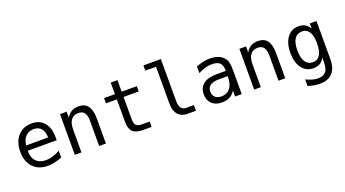

<svg xmlns="http://www.w3.org/2000/svg" viewBox="-59 -1235 3618 2012"><g transform="rotate(-20 1750.0 -228.5)"><path d="M450.2 -245.1V-209H127V-207Q127 -131.8 166 -91.3Q205.1 -50.8 275.4 -50.8Q311.5 -50.8 350.1 -62.5Q388.7 -74.2 432.6 -97.7V-22.5Q390.6 -5.9 351.1 2.9Q311.5 11.7 274.4 11.7Q168.9 11.7 109.4 -51.8Q49.8 -115.2 49.8 -226.6Q49.8 -335 107.9 -399.9Q166 -464.8 263.7 -464.8Q350.6 -464.8 400.4 -405.8Q450.2 -346.7 450.2 -245.1ZM376 -267.6Q374 -333 344.7 -367.2Q315.4 -401.4 259.8 -401.4Q207 -401.4 171.9 -365.7Q136.7 -330.1 130.9 -266.6Z M922.9 -281.2V0H847.7V-281.2Q847.7 -341.8 826.2 -370.6Q804.7 -399.4 758.8 -399.4Q707 -399.4 678.7 -362.8Q650.4 -326.2 650.4 -255.9V0H576.2V-454.1H650.4V-385.7Q670.9 -424.8 704.6 -444.8Q738.3 -464.8 785.2 -464.8Q854.5 -464.8 888.7 -419.4Q922.9 -374 922.9 -281.2Z M1263.7 -583V-454.1H1432.6V-395.5H1263.7V-149.4Q1263.7 -98.6 1282.7 -79.1Q1301.8 -59.6 1348.6 -59.6H1432.6V0H1340.8Q1257.8 0 1223.1 -33.7Q1188.5 -67.4 1188.5 -149.4V-395.5H1067.4V-454.1H1188.5V-583Z M1766.6 -164.1Q1766.6 -114.3 1785.2 -88.9Q1803.7 -63.5 1838.9 -63.5H1926.8V0H1832Q1765.6 0 1728.5 -43Q1691.4 -85.9 1691.4 -164.1V-576.2H1572.3V-634.8H1766.6Z M2268.6 -227.5Q2203.1 -227.5 2169.9 -205.1Q2136.7 -182.6 2136.7 -136.7Q2136.7 -95.7 2161.6 -72.8Q2186.5 -49.8 2230.5 -49.8Q2292 -49.8 2327.1 -92.8Q2362.3 -135.7 2363.3 -211.9V-227.5ZM2437.5 -258.8V0H2363.3V-67.4Q2338.9 -26.4 2302.7 -7.3Q2266.6 11.7 2214.8 11.7Q2144.5 11.7 2103.5 -27.3Q2062.5 -66.4 2062.5 -131.8Q2062.5 -207 2113.3 -246.6Q2164.1 -286.1 2262.7 -286.1H2363.3V-297.9Q2362.3 -352.5 2335 -377Q2307.6 -401.4 2249 -401.4Q2210.9 -401.4 2171.9 -390.1Q2132.8 -378.9 2095.7 -358.4V-432.6Q2136.7 -449.2 2174.8 -457Q2212.9 -464.8 2249 -464.8Q2304.7 -464.8 2344.7 -448.2Q2384.8 -431.6 2409.2 -398.4Q2424.8 -377.9 2431.2 -348.1Q2437.5 -318.4 2437.5 -258.8Z M2922.9 -281.2V0H2847.7V-281.2Q2847.7 -341.8 2826.2 -370.6Q2804.7 -399.4 2758.8 -399.4Q2707 -399.4 2678.7 -362.8Q2650.4 -326.2 2650.4 -255.9V0H2576.2V-454.1H2650.4V-385.7Q2670.9 -424.8 2704.6 -444.8Q2738.3 -464.8 2785.2 -464.8Q2854.5 -464.8 2888.7 -419.4Q2922.9 -374 2922.9 -281.2Z M3361.3 -230.5Q3361.3 -314.5 3334 -357.9Q3306.6 -401.4 3254.9 -401.4Q3199.2 -401.4 3170.4 -357.9Q3141.6 -314.5 3141.6 -230.5Q3141.6 -146.5 3170.9 -102.5Q3200.2 -58.6 3254.9 -58.6Q3306.6 -58.6 3334 -102.5Q3361.3 -146.5 3361.3 -230.5ZM3435.5 -29.3Q3435.5 73.2 3387.7 126Q3339.8 178.7 3245.1 178.7Q3214.8 178.7 3181.2 172.9Q3147.5 167 3114.3 156.2V83Q3154.3 101.6 3186.5 110.4Q3218.8 119.1 3245.1 119.1Q3306.6 119.1 3334 86.4Q3361.3 53.7 3361.3 -17.6V-72.3Q3343.8 -34.2 3313 -15.6Q3282.2 2.9 3237.3 2.9Q3158.2 2.9 3110.8 -60.5Q3063.5 -124 3063.5 -230.5Q3063.5 -336.9 3110.8 -400.9Q3158.2 -464.8 3237.3 -464.8Q3281.2 -464.8 3311.5 -447.3Q3341.8 -429.7 3361.3 -393.6V-452.1H3435.5Z"/></g></svg>

Font: BabelStone Flags PUA
Style: Regular
Weight: 400
Designer: Andrew West
Foundry: BabelStone
Version: Version 4.12